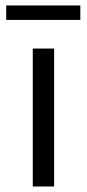

<svg xmlns="http://www.w3.org/2000/svg" viewBox="-20 -676 314 696"><path d="M2.5 -603.8V-656.2H271.2V-603.8ZM98.8 0V-500H176.2V0Z"/></svg>

Font: Now Alt
Style: Regular
Weight: 400
Designer: Alfredo Marco Pradil
Foundry: Alfredo Marco Pradil
Version: Version 1.002;PS 001.002;hotconv 1.0.88;makeotf.lib2.5.64775